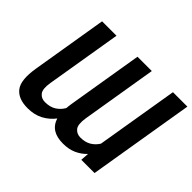

<svg xmlns="http://www.w3.org/2000/svg" viewBox="-152 -979 1240 1240"><g transform="rotate(45 468.5 -358.5)"><path d="M68.9 -210.2 154.5 -727.3H286.2L200.3 -210.2Q189.6 -146.7 209.2 -121.8Q228.3 -97.3 262.4 -97.3Q308.2 -97.3 338.6 -116.5Q369 -135.7 387.4 -168Q388.1 -177.9 389.4 -188.4Q390.6 -198.9 392.4 -210.2L478 -727.3H608.7L523.1 -210.2Q513.1 -146 532.3 -121.8Q552.2 -97.3 585.9 -97.3Q630 -97.3 659.8 -115.4Q689.6 -133.5 708.1 -163.7L801.8 -727.3H933.6L812.9 0H692.1L696 -57.2Q664.8 -24.9 625.4 -7.5Q585.9 9.9 534.4 9.9Q507.8 9.9 485.3 5Q462.7 0 444.8 -10.7Q426.8 -21.3 413.9 -38.4Q400.9 -55.4 393.8 -79.2Q361.5 -37.3 316.2 -13.7Q271 9.9 210.9 9.9Q124.3 9.9 86.6 -39.4Q48.7 -88.4 68.9 -210.2Z"/></g></svg>

Font: Inter P Semi Bold
Style: Italic
Weight: 600
Italic angle: 9.39999°
Designer: Rasmus Andersson
Foundry: rsms
Version: Version 3.018;git-588b23468